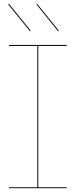

<svg xmlns="http://www.w3.org/2000/svg" viewBox="-20 -988 397 1008"><path d="M27 -752H330V-747H181V-5H330V0H27V-5H176V-747H27ZM141 -827 137 -824 23 -965 27 -968ZM289 -827 285 -824 171 -965 175 -968Z"/></svg>

Font: Hepta Slab Hairline
Style: Regular
Weight: 400
Designer: Michael LaGattuta
Foundry: Michael LaGattuta
Version: Version 1.100; ttfautohint (v1.8) -l 8 -r 50 -G 200 -x 14 -D